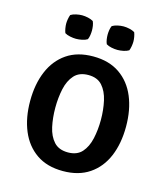

<svg xmlns="http://www.w3.org/2000/svg" viewBox="-104 -750 728 844"><g transform="rotate(15 260.0 -328.0)"><path d="M478.5 -247Q478.5 -170 453.8 -111.2Q429 -52.5 380.2 -19.5Q331.5 13.5 260 13.5Q188 13.5 139.5 -20Q91 -53.5 66.5 -112.2Q42 -171 42 -247Q42 -324 66.8 -382.8Q91.5 -441.5 140 -474.8Q188.5 -508 260 -508Q332 -508 380.8 -474.5Q429.5 -441 454 -382.2Q478.5 -323.5 478.5 -247ZM156.5 -247Q156.5 -201.5 165.2 -161.2Q174 -121 196.5 -96.2Q219 -71.5 260.5 -71.5Q301.5 -71.5 323.8 -96.2Q346 -121 355 -161.2Q364 -201.5 364 -247Q364 -292.5 355 -333Q346 -373.5 323.8 -398.5Q301.5 -423.5 260.5 -423.5Q219 -423.5 196.5 -398.5Q174 -373.5 165.2 -333Q156.5 -292.5 156.5 -247ZM107 -616.5Q107 -626 109 -637.5Q111 -649 114.5 -657.5Q124 -663.5 138.8 -666.8Q153.5 -670 165.5 -670Q178.5 -670 193 -666.8Q207.5 -663.5 217 -657.5Q221 -649 222.8 -637.5Q224.5 -626 224.5 -616.5Q224.5 -607 222.8 -595.2Q221 -583.5 217 -575Q207.5 -569 193 -566Q178.5 -563 165.5 -563Q153.5 -563 138.8 -566Q124 -569 114.5 -575Q111 -583.5 109 -595.2Q107 -607 107 -616.5ZM295.5 -616.5Q295.5 -626 297.2 -637.5Q299 -649 303 -657.5Q312.5 -663.5 327 -666.8Q341.5 -670 354.5 -670Q367 -670 381.5 -666.8Q396 -663.5 405.5 -657.5Q409 -649 411 -637.5Q413 -626 413 -616.5Q413 -607 411 -595.2Q409 -583.5 405.5 -575Q396 -569 381.5 -566Q367 -563 354.5 -563Q341.5 -563 327 -566Q312.5 -569 303 -575Q299 -583.5 297.2 -595.2Q295.5 -607 295.5 -616.5Z"/></g></svg>

Font: Signika Negative Medium
Style: Regular
Weight: 500
Designer: Anna Giedry
Foundry: Anna Giedry
Version: Version 2.001